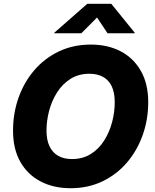

<svg xmlns="http://www.w3.org/2000/svg" viewBox="-20 -970 809 1000"><path d="M347.2 10.3Q259.3 10.3 191.7 -24.9Q124 -60.1 85.9 -127Q47.9 -193.8 47.9 -289.6Q47.9 -379.9 76.4 -460.7Q105 -541.5 158.2 -603.8Q211.4 -666 286.1 -701.9Q360.8 -737.8 453.1 -737.8Q541 -737.8 608.2 -702.9Q675.3 -668 713.6 -600.8Q752 -533.7 752 -437.5Q752 -347.2 723.1 -266.4Q694.3 -185.5 641.1 -123.3Q587.9 -61 513.4 -25.4Q439 10.3 347.2 10.3ZM354.5 -141.6Q411.1 -141.6 453.1 -168Q495.1 -194.3 522.7 -238.3Q550.3 -282.2 564 -334.5Q577.6 -386.7 577.6 -438Q577.6 -486.8 562.3 -519.8Q546.9 -552.7 517.3 -569.3Q487.8 -585.9 445.8 -585.9Q389.6 -585.9 347.4 -559.3Q305.2 -532.7 277.3 -488.8Q249.5 -444.8 235.8 -392.8Q222.2 -340.8 222.2 -289.6Q222.2 -241.2 237.8 -208.3Q253.4 -175.3 283 -158.4Q312.5 -141.6 354.5 -141.6ZM403.8 -796.9H262.7L263.2 -799.8L434.6 -950.2H559.6L681.6 -799.8L681.2 -796.9H540L485.4 -878.9Z"/></svg>

Font: Inter 17pt ExtraBold
Style: Italic
Weight: 800
Italic angle: -9.3988°
Version: Version 4.001;git-66647c0bb